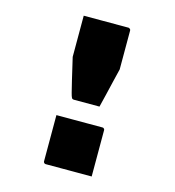

<svg xmlns="http://www.w3.org/2000/svg" viewBox="-106 -790 813 892"><g transform="rotate(15 300.0 -344.0)"><path d="M367 -311H243Q240 -311 238.5 -312Q237 -313 235 -314Q234 -316 232 -319.5Q230 -323 225.5 -340Q221 -357 212 -395Q203 -433 187 -502V-590Q187 -618 187 -645Q187 -672 187 -700Q225 -700 278.5 -700Q332 -700 402 -700Q405 -700 407 -698.5Q409 -697 411 -695Q413 -693 413 -689V-502Q405 -470 397.5 -438Q390 -406 382.5 -374.5Q375 -343 367 -311ZM416 12Q378 12 341.5 12Q305 12 269.5 12Q234 12 195 12Q192 12 189.5 10.5Q187 9 185.5 6.5Q184 4 184 1V-221Q223 -221 258.5 -221Q294 -221 330.5 -221Q367 -221 405 -221Q409 -221 411 -219.5Q413 -218 414.5 -216Q416 -214 416 -210Z"/></g></svg>

Font: Recursive Monospace Black
Style: Regular
Weight: 900
Version: Version 1.047